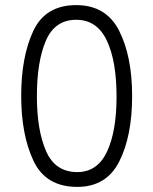

<svg xmlns="http://www.w3.org/2000/svg" viewBox="-20 -725 600 752"><path d="M63 -350Q63 -502 110.2 -603.5Q157.5 -705 278.5 -705Q395.5 -705 446.5 -604.8Q497.5 -504.5 497.5 -348.5Q497.5 -192.5 447.2 -92.8Q397 7 282.5 7Q159.5 7 111.2 -95Q63 -197 63 -350ZM282.5 -51Q361.5 -51 399 -130.8Q436.5 -210.5 436.5 -346.5Q436.5 -486.5 398 -567Q359.5 -647.5 278.5 -647.5Q195 -647.5 159.8 -565.8Q124.5 -484 124.5 -348Q124.5 -215 160.5 -133Q196.5 -51 282.5 -51Z"/></svg>

Font: HK Grotesk Light
Style: Regular
Weight: 300
Designer: Alfredo Marco Pradil
Foundry: Hanken Design Co.
Version: Version 3.001